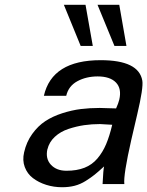

<svg xmlns="http://www.w3.org/2000/svg" viewBox="-20 -764 612 797"><path d="M365.2 -573.2H314.9L245.1 -744.1H335ZM504.9 -573.2H455.1L384.8 -744.1H475.1ZM176.8 -144V-145Q168 -105.5 191.2 -80.3Q214.4 -55.2 255.9 -55.2Q298.8 -55.2 330.6 -67.6Q362.3 -80.1 384.3 -106Q406.2 -131.8 420.4 -165.3Q434.6 -198.7 445.8 -246.1Q396 -249 395 -249Q361.3 -249 329.3 -244.4Q297.4 -239.7 264.2 -228.8Q231 -217.8 207.5 -196Q184.1 -174.3 176.8 -144ZM384.8 -446.8H386.2Q337.9 -446.8 301 -426.8Q264.2 -406.7 254.9 -366.2H162.1Q195.8 -514.2 397.9 -514.2Q556.2 -514.2 570.8 -429.2Q575.7 -399.9 549.8 -290L524.9 -183.1Q491.7 -36.6 496.1 0H405.8Q408.7 -61 412.1 -73.2Q388.2 -51.3 373 -39.1Q357.9 -26.9 335.7 -12.9Q313.5 1 289.8 7.1Q266.1 13.2 237.8 13.2Q203.1 13.2 171.6 3.2Q140.1 -6.8 116.7 -24.7Q93.3 -42.5 82.8 -70.6Q72.3 -98.6 80.1 -131.8Q89.8 -174.8 113.8 -208Q137.7 -241.2 168.2 -261.2Q198.7 -281.2 238.3 -293.9Q277.8 -306.6 315.2 -311.3Q352.5 -315.9 394 -315.9Q401.4 -315.9 428.2 -314.9Q455.1 -314 461.9 -314Q471.2 -334.5 475.1 -350.1Q485.8 -396 461.4 -421.4Q437 -446.8 384.8 -446.8Z"/></svg>

Font: Perun
Style: Italic
Weight: 400
Italic angle: -12°
Foundry: Stefan Peev, Context Ltd
Version: Version 001.000